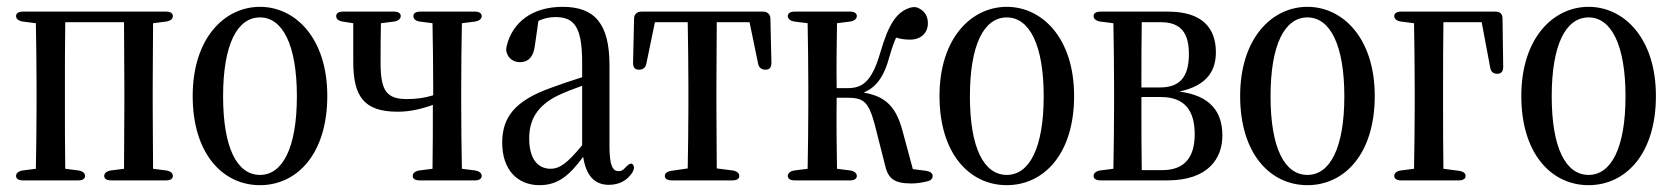

<svg xmlns="http://www.w3.org/2000/svg" viewBox="-20 -541 4897 562"><path d="M47 -13H209C222 -13 229 -18 229 -26C229 -34 222 -40 210 -42L171 -47C170 -100 170 -179 170 -231V-289C170 -342 170 -422 171 -476H343L344 -289V-231L343 -47L304 -42C292 -40 285 -34 285 -26C285 -18 292 -13 305 -13H466C479 -13 486 -18 486 -26C486 -34 479 -40 467 -42L428 -47L427 -231V-289L428 -473L467 -478C479 -480 486 -486 486 -494C486 -502 479 -507 466 -507H47C34 -507 27 -502 27 -494C27 -486 34 -480 46 -478L85 -473C86 -420 87 -341 87 -289V-231C87 -179 86 -100 85 -47L46 -42C34 -40 27 -34 27 -26C27 -18 34 -13 47 -13Z M741 1C849 1 938 -90 938 -260C938 -430 844 -521 741 -521C637 -521 544 -429 544 -260C544 -91 632 1 741 1ZM633 -259C633 -410 674 -490 741 -490C807 -490 849 -410 849 -259C849 -108 807 -29 741 -29C674 -29 633 -108 633 -259Z M1144 -214C1180 -214 1214 -222 1247 -234C1247 -177 1247 -99 1246 -47L1207 -42C1195 -40 1188 -34 1188 -26C1188 -18 1195 -13 1208 -13H1370C1383 -13 1390 -18 1390 -26C1390 -34 1383 -40 1371 -42L1332 -47C1331 -100 1330 -179 1330 -231V-289C1330 -341 1331 -420 1332 -473L1371 -478C1383 -480 1390 -486 1390 -494C1390 -502 1383 -507 1370 -507H1210C1197 -507 1190 -502 1190 -494C1190 -486 1196 -480 1208 -478L1246 -473C1247 -420 1248 -341 1248 -289V-262C1221 -254 1198 -251 1171 -251C1111 -251 1094 -276 1094 -357C1094 -401 1094 -437 1095 -473L1134 -478C1146 -480 1153 -486 1153 -494C1153 -502 1146 -507 1133 -507H984C971 -507 964 -502 964 -494C964 -486 970 -480 982 -478L1014 -473V-361C1014 -260 1044 -214 1144 -214Z M1559 1C1614 1 1647 -28 1687 -82C1695 -30 1718 0 1762 0C1792 0 1815 -12 1831 -36C1837 -46 1837 -54 1832 -60C1828 -65 1820 -61 1810 -50C1803 -42 1797 -40 1791 -40C1774 -40 1764 -55 1764 -113V-350C1764 -470 1722 -521 1627 -521C1538 -521 1480 -476 1463 -406C1461 -397 1461 -391 1465 -382C1471 -368 1485 -359 1502 -359C1525 -359 1542 -373 1546 -410L1556 -480C1574 -488 1589 -491 1605 -491C1660 -491 1684 -464 1684 -358V-315C1652 -305 1620 -294 1593 -284C1486 -246 1450 -197 1450 -123C1450 -44 1495 1 1559 1ZM1529 -136C1529 -192 1554 -232 1612 -261C1633 -271 1659 -281 1684 -290V-116C1640 -62 1617 -47 1592 -47C1554 -47 1529 -76 1529 -136Z M1836 -487 1833 -357C1833 -343 1839 -337 1850 -337C1862 -337 1870 -343 1872 -355L1897 -476H1993C1994 -422 1995 -342 1995 -289V-231C1995 -179 1994 -101 1993 -48L1945 -41C1933 -39 1926 -34 1926 -26C1926 -18 1933 -13 1946 -13H2124C2137 -13 2144 -18 2144 -26C2144 -34 2137 -40 2125 -42L2078 -48L2077 -231V-289L2078 -476H2174L2199 -355C2201 -343 2209 -337 2221 -337C2232 -337 2238 -343 2238 -357L2235 -487C2235 -499 2226 -507 2214 -507H1857C1845 -507 1836 -499 1836 -487Z M2286 -26C2286 -18 2293 -13 2306 -13H2468C2481 -13 2488 -18 2488 -26C2488 -34 2481 -40 2469 -42L2430 -47C2429 -100 2428 -181 2429 -255H2460C2507 -255 2522 -244 2540 -178L2570 -60C2579 -18 2597 -4 2648 -4C2661 -4 2678 -6 2693 -10C2704 -12 2710 -18 2710 -26C2710 -34 2703 -39 2691 -41L2652 -46L2622 -157C2603 -229 2572 -259 2508 -270C2543 -285 2567 -313 2584 -377C2591 -401 2597 -418 2603 -431C2615 -427 2628 -425 2644 -425C2675 -425 2696 -444 2696 -473C2696 -492 2688 -507 2671 -516C2663 -521 2655 -521 2646 -519C2604 -507 2581 -470 2557 -388C2531 -298 2502 -283 2460 -283H2429C2428 -342 2429 -421 2430 -473L2469 -478C2481 -480 2488 -486 2488 -494C2488 -502 2481 -507 2468 -507H2306C2293 -507 2286 -502 2286 -494C2286 -486 2293 -480 2305 -478L2344 -473C2345 -420 2346 -341 2346 -289V-231C2346 -179 2345 -100 2344 -47L2305 -42C2293 -40 2286 -34 2286 -26Z M2927 1C3035 1 3124 -90 3124 -260C3124 -430 3030 -521 2927 -521C2823 -521 2730 -429 2730 -260C2730 -91 2818 1 2927 1ZM2819 -259C2819 -410 2860 -490 2927 -490C2993 -490 3035 -410 3035 -259C3035 -108 2993 -29 2927 -29C2860 -29 2819 -108 2819 -259Z M3181 -26C3181 -18 3188 -13 3201 -13H3397C3517 -13 3558 -78 3558 -144C3558 -213 3524 -261 3432 -273C3517 -291 3539 -338 3539 -388C3539 -459 3499 -507 3399 -507H3201C3188 -507 3181 -502 3181 -494C3181 -486 3188 -480 3200 -478L3239 -473C3240 -420 3241 -341 3241 -289V-231C3241 -179 3240 -100 3239 -47L3200 -42C3188 -40 3181 -34 3181 -26ZM3321 -231V-257H3378C3449 -257 3477 -216 3477 -148C3477 -79 3446 -43 3382 -43H3322C3321 -96 3321 -177 3321 -231ZM3321 -285C3321 -348 3321 -425 3322 -476H3378C3436 -476 3460 -445 3460 -383C3460 -315 3433 -285 3375 -285Z M3807 1C3915 1 4004 -90 4004 -260C4004 -430 3910 -521 3807 -521C3703 -521 3610 -429 3610 -260C3610 -91 3698 1 3807 1ZM3699 -259C3699 -410 3740 -490 3807 -490C3873 -490 3915 -410 3915 -259C3915 -108 3873 -29 3807 -29C3740 -29 3699 -108 3699 -259Z M4081 -13H4250C4263 -13 4270 -18 4270 -26C4270 -34 4263 -39 4251 -41L4205 -47C4204 -100 4204 -179 4204 -231V-281C4204 -340 4204 -422 4205 -476H4317L4342 -343C4344 -331 4351 -325 4363 -325C4374 -325 4380 -332 4380 -345L4378 -487C4378 -500 4371 -507 4358 -507H4081C4068 -507 4061 -502 4061 -494C4061 -486 4068 -480 4080 -478L4119 -473C4120 -420 4121 -339 4121 -281V-231C4121 -179 4120 -100 4119 -47L4080 -42C4068 -40 4061 -34 4061 -26C4061 -18 4068 -13 4081 -13Z M4630 1C4738 1 4827 -90 4827 -260C4827 -430 4733 -521 4630 -521C4526 -521 4433 -429 4433 -260C4433 -91 4521 1 4630 1ZM4522 -259C4522 -410 4563 -490 4630 -490C4696 -490 4738 -410 4738 -259C4738 -108 4696 -29 4630 -29C4563 -29 4522 -108 4522 -259Z"/></svg>

Font: 寒蝉锦书宋 CompactLight
Style: Bold
Weight: 400
Width: 4
Designer: 寒蝉锦书宋{Warren} 思源宋体{Ryoko NISHIZUKA 西塚涼子 (kana & ideographs); Frank Grießhammer (Latin, Greek & Cyrillic); Wenlong ZHANG 
Foundry: Adobe & ChillType
Version: Version 2.000;Glyphs 3.1.1 (3135)